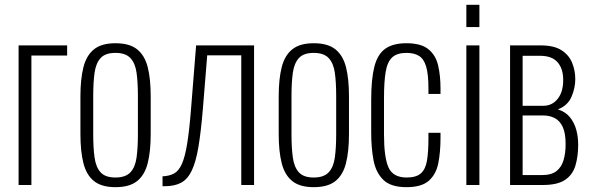

<svg xmlns="http://www.w3.org/2000/svg" viewBox="-20 -766 2450 795"><path d="M57 0V-578H258V-536H110V0Z M458 9Q401 9 369.5 -16Q338 -41 325.5 -90Q313 -139 313 -211V-367Q313 -439 325.5 -488Q338 -537 369.5 -562Q401 -587 458 -587Q516 -587 547.5 -562Q579 -537 591.5 -488.5Q604 -440 604 -367V-211Q604 -139 591.5 -90Q579 -41 547.5 -16Q516 9 458 9ZM458 -31Q500 -31 520 -52.5Q540 -74 545.5 -114Q551 -154 551 -209V-369Q551 -425 545.5 -464.5Q540 -504 520 -525.5Q500 -547 458 -547Q416 -547 396.5 -525.5Q377 -504 371.5 -464.5Q366 -425 366 -369V-209Q366 -154 371.5 -114Q377 -74 396.5 -52.5Q416 -31 458 -31Z M653 5V-36Q681 -37 700.5 -47.5Q720 -58 733 -87Q746 -116 755 -171Q764 -226 771 -315L792 -578H1032V0H979V-537H838L820 -315Q812 -219 801.5 -157Q791 -95 774 -59.5Q757 -24 730 -9.5Q703 5 663 5Z M1279 9Q1222 9 1190.5 -16Q1159 -41 1146.5 -90Q1134 -139 1134 -211V-367Q1134 -439 1146.5 -488Q1159 -537 1190.5 -562Q1222 -587 1279 -587Q1337 -587 1368.5 -562Q1400 -537 1412.5 -488.5Q1425 -440 1425 -367V-211Q1425 -139 1412.5 -90Q1400 -41 1368.5 -16Q1337 9 1279 9ZM1279 -31Q1321 -31 1341 -52.5Q1361 -74 1366.5 -114Q1372 -154 1372 -209V-369Q1372 -425 1366.5 -464.5Q1361 -504 1341 -525.5Q1321 -547 1279 -547Q1237 -547 1217.5 -525.5Q1198 -504 1192.5 -464.5Q1187 -425 1187 -369V-209Q1187 -154 1192.5 -114Q1198 -74 1217.5 -52.5Q1237 -31 1279 -31Z M1663 9Q1598 9 1567 -21.5Q1536 -52 1526.5 -103Q1517 -154 1517 -217V-353Q1517 -438 1530 -489.5Q1543 -541 1575 -564Q1607 -587 1663 -587Q1723 -587 1753.5 -562.5Q1784 -538 1794 -495.5Q1804 -453 1804 -400V-377H1754V-400Q1754 -459 1744.5 -490.5Q1735 -522 1715 -534.5Q1695 -547 1663 -547Q1624 -547 1604 -528.5Q1584 -510 1577 -469Q1570 -428 1570 -359V-209Q1570 -115 1588.5 -73Q1607 -31 1664 -31Q1703 -31 1722.5 -48Q1742 -65 1748 -101Q1754 -137 1754 -194V-216H1804V-195Q1804 -137 1795 -91Q1786 -45 1756 -18Q1726 9 1663 9Z M1911 0V-578H1965V0ZM1911 -654V-746H1965V-654Z M2092 0V-578H2219Q2274 -578 2305 -558Q2336 -538 2349 -506Q2362 -474 2362 -438Q2362 -402 2346.5 -365.5Q2331 -329 2290 -313Q2322 -303 2340 -280.5Q2358 -258 2366 -229Q2374 -200 2374 -167Q2374 -118 2362.5 -80Q2351 -42 2319.5 -21Q2288 0 2228 0ZM2144 -41H2223Q2263 -41 2284 -57.5Q2305 -74 2313.5 -103Q2322 -132 2322 -169Q2322 -215 2310 -240.5Q2298 -266 2277 -277Q2256 -288 2228 -288H2144ZM2144 -328H2230Q2266 -328 2289 -356.5Q2312 -385 2312 -435Q2312 -482 2288.5 -508.5Q2265 -535 2216 -535H2144Z"/></svg>

Font: Oswald ExtraLight
Style: Regular
Weight: 250
Designer: Vernon Adams
Foundry: Vernon Adams
Version: Version 4.100; ttfautohint (v1.8.1.43-b0c9)